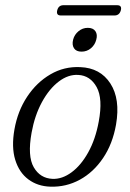

<svg xmlns="http://www.w3.org/2000/svg" viewBox="-20 -709 500 738"><path d="M288.5 -451Q365.5 -448 404.2 -388.2Q443 -328.5 426 -230Q413 -156 376.2 -101.5Q339.5 -47 286.8 -18.2Q234 10.5 173.5 8.5Q124.5 7 89 -19.5Q53.5 -46 38.5 -94.8Q23.5 -143.5 35.5 -211.5Q48 -282.5 84.5 -337.5Q121 -392.5 173.8 -423.2Q226.5 -454 288.5 -451ZM182 -21.5Q219 -20 255.2 -46.8Q291.5 -73.5 319.2 -123.5Q347 -173.5 359.5 -241.5Q376 -330 351.5 -374.2Q327 -418.5 281 -421Q242.5 -423.5 205.8 -395.5Q169 -367.5 141.2 -316.5Q113.5 -265.5 101.5 -199.5Q85 -108.5 109.8 -66Q134.5 -23.5 182 -21.5ZM293.5 -510.5Q273 -510.5 264.5 -523.5Q256 -536.5 261 -556.5Q266 -576 281.8 -589Q297.5 -602 317.5 -602Q338 -602 346.8 -589Q355.5 -576 350 -556.5Q345 -536.5 329.5 -523.5Q314 -510.5 293.5 -510.5ZM200 -669.5Q205 -689 224 -689H430Q449.5 -689 444.5 -669.5Q439 -649.5 420 -649.5H214Q195 -649.5 200 -669.5Z"/></svg>

Font: Fraunces 72pt Soft Light
Style: Italic
Weight: 300
Italic angle: -16°
Version: Version 1.000;[b76b70a41]